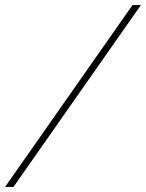

<svg xmlns="http://www.w3.org/2000/svg" viewBox="-54 -735 574 755"><path d="M-34 0 467 -715H500L-1 0Z"/></svg>

Font: Newsreader 72pt Light
Style: Italic
Weight: 300
Italic angle: -17°
Designer: Hugues Gentile
Foundry: Production Type
Version: Version 1.003; ttfautohint (v1.8.3)